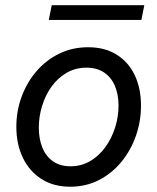

<svg xmlns="http://www.w3.org/2000/svg" viewBox="-20 -706 601 734"><path d="M248.5 7.8Q184.1 7.8 137.9 -22Q91.8 -51.8 67.1 -103.5Q42.5 -155.3 42.5 -221.2Q42.5 -281.2 62.5 -335.9Q82.5 -390.6 119.1 -433.3Q155.8 -476.1 206.1 -500.7Q256.3 -525.4 316.9 -525.4Q381.3 -525.4 426.5 -496.8Q471.7 -468.3 495.4 -418Q519 -367.7 519 -302.2Q519 -242.2 499.5 -186.5Q480 -130.9 444.1 -87.2Q408.2 -43.5 358.4 -17.8Q308.6 7.8 248.5 7.8ZM249.5 -70.3Q291 -70.3 325 -90.3Q358.9 -110.4 383.1 -144Q407.2 -177.7 420.2 -219Q433.1 -260.3 433.1 -302.2Q433.1 -345.7 418.9 -378.4Q404.8 -411.1 377.4 -429.2Q350.1 -447.3 310.5 -447.3Q268.1 -447.3 234.4 -427.5Q200.7 -407.7 177 -374.8Q153.3 -341.8 140.9 -301Q128.4 -260.3 128.4 -218.3Q128.4 -174.8 142.1 -141.4Q155.8 -107.9 182.9 -89.1Q210 -70.3 249.5 -70.3ZM166.5 -629.9 177.7 -686H531.7L520.5 -629.9Z"/></svg>

Font: Reddit Sans
Style: Italic
Weight: 400
Italic angle: -11.25°
Designer: Stephen Hutchings
Version: Version 1.013